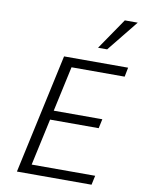

<svg xmlns="http://www.w3.org/2000/svg" viewBox="-98 -973 768 1039"><g transform="rotate(10 286.5 -453.5)"><path d="M479 0H69L212 -658H564L554 -607H262L141 -51H490ZM156 -308 167 -359H475L464 -308ZM385 -736 502 -907H573L435 -736Z"/></g></svg>

Font: Ysabeau Office Light
Style: Italic
Weight: 300
Italic angle: -12°
Designer: Christian Thalmann (Catharsis Fonts)
Version: Version 2.001;gftools[0.9.30]; featfreeze: tnum,lnum,ss02